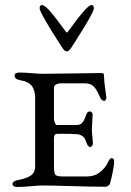

<svg xmlns="http://www.w3.org/2000/svg" viewBox="-20 -742 520 765"><path d="M243 -615Q246 -610 250 -615Q292 -673 316 -700Q336 -722 345 -722Q354 -722 354 -709Q354 -691 266 -555Q255 -537 246 -537Q237 -537 226 -555Q138 -691 138 -709Q138 -722 147 -722Q157 -722 177 -700Q201 -673 243 -615ZM151 -448Q200 -448 282 -449.5Q364 -451 382 -451Q394 -451 394 -445Q395 -415 399.5 -385.5Q404 -356 404 -353Q404 -350 401.5 -345Q399 -340 396 -340Q384 -340 377 -358Q365 -386 353 -398Q341 -410 317 -410H220Q212 -410 203.5 -405.5Q195 -401 195 -392V-268Q195 -262 198.5 -253Q202 -244 206 -244H285Q300 -244 307.5 -252.5Q315 -261 322 -281Q327 -298 337 -298Q343 -298 346.5 -293Q350 -288 349 -283Q346 -235 346 -228Q346 -218 348 -199Q350 -180 350 -173Q351 -168 347.5 -162Q344 -156 340 -156Q336 -156 332.5 -159.5Q329 -163 327.5 -166.5Q326 -170 324 -174.5Q322 -179 322 -180Q316 -202 290 -207Q270 -209 220 -209Q208 -209 204.5 -208.5Q201 -208 198 -204Q195 -200 195 -191V-80Q195 -53 200.5 -46Q206 -39 228 -39H328Q357 -39 378.5 -56Q400 -73 411 -97Q418 -112 425 -112Q435 -112 435 -96Q431 -56 418 -10Q417 -6 411.5 -2Q406 2 401 2Q348 2 263.5 -0.5Q179 -3 148 -3Q133 -3 102 0Q71 3 50 3Q30 3 30 -9Q30 -21 54 -25Q85 -31 102.5 -42.5Q120 -54 120 -79V-352Q120 -383 106.5 -400Q93 -417 62 -422Q38 -426 38 -441Q38 -453 58 -453Q78 -453 106 -450.5Q134 -448 151 -448Z"/></svg>

Font: EB Garamond SC 12
Style: Regular
Weight: 400
Version: Version 0.016 ; ttfautohint (v0.97) -l 8 -r 50 -G 200 -x 0 -